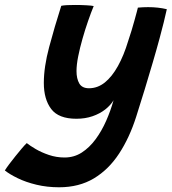

<svg xmlns="http://www.w3.org/2000/svg" viewBox="-143 -510 709 793"><path d="M101 263.5Q51.5 263.5 7.8 253Q-36 242.5 -69.5 226.2Q-103 210 -123 194Q-116.5 183.5 -104.8 167.8Q-93 152 -79.2 135Q-65.5 118 -53 103.2Q-40.5 88.5 -32.5 81Q-19.5 91.5 4.2 105.5Q28 119.5 59 130Q90 140.5 123.5 140.5Q163 140.5 194.8 120Q226.5 99.5 251.8 65.2Q277 31 295.5 -11Q314 -53 326 -96Q314 -75.5 291.8 -58Q269.5 -40.5 239.2 -30Q209 -19.5 172.5 -19.5Q99 -19.5 68.5 -59.8Q38 -100 38 -167.5Q38 -233 60 -315.5Q82 -398 110 -486Q118.5 -488 134.2 -488.8Q150 -489.5 167.5 -489.5Q191.5 -489.5 214 -488.2Q236.5 -487 244 -485Q233 -458.5 220.8 -423.2Q208.5 -388 197.8 -350.2Q187 -312.5 180 -277.5Q173 -242.5 173 -216.5Q173 -185 184.5 -165.2Q196 -145.5 224.5 -145.5Q260 -145.5 289.8 -169.2Q319.5 -193 344 -237Q368.5 -281 386.5 -341Q393.5 -361 400.2 -383.5Q407 -406 412.5 -426Q418 -446 421.8 -460.2Q425.5 -474.5 426.5 -478.5Q437 -479.5 447.8 -480Q458.5 -480.5 469 -480.5Q510 -480.5 546 -472Q535 -421.5 516.5 -353Q504 -306.5 488 -252.2Q472 -198 454.8 -141Q437.5 -84 419.5 -28Q392 58.5 349 124.2Q306 190 244.8 226.8Q183.5 263.5 101 263.5Z"/></svg>

Font: Grandstander Thin SemiBold
Style: Italic
Weight: 600
Italic angle: -15°
Version: Version 1.200